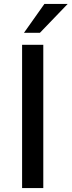

<svg xmlns="http://www.w3.org/2000/svg" viewBox="-20 -949 362 969"><path d="M91.5 0V-723H198.5V0ZM101 -783.5 204 -929H321.5L181.5 -783.5Z"/></svg>

Font: Public Sans Thin Medium
Style: Regular
Weight: 500
Version: Version 2.001